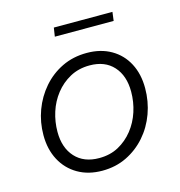

<svg xmlns="http://www.w3.org/2000/svg" viewBox="-99 -730 776 826"><g transform="rotate(-15 289.5 -317.5)"><path d="M257 7Q195 7 148.5 -20Q102 -47 76.5 -95Q51 -143 51 -206Q51 -264 70.5 -316.5Q90 -369 126 -410.5Q162 -452 211.5 -476Q261 -500 322 -500Q384 -500 430 -473.5Q476 -447 501 -399.5Q526 -352 526 -289Q526 -230 506.5 -176.5Q487 -123 451 -82Q415 -41 366 -17Q317 7 257 7ZM258 -49Q307 -49 344.5 -69.5Q382 -90 409 -124Q436 -158 450 -201Q464 -244 464 -290Q464 -361 426 -403Q388 -445 320 -445Q271 -445 232.5 -424Q194 -403 167 -368.5Q140 -334 126.5 -291.5Q113 -249 113 -204Q113 -133 151.5 -91Q190 -49 258 -49ZM208 -603 214 -642H475L470 -603Z"/></g></svg>

Font: Hanken Grotesk Light
Style: Italic
Weight: 300
Italic angle: -8°
Designer: Alfredo Marco Pradil
Foundry: Hanken Design Co.
Version: Version 3.013